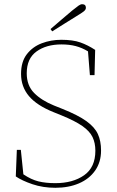

<svg xmlns="http://www.w3.org/2000/svg" viewBox="-20 -879 555 912"><path d="M243 13Q184 13 134 -4Q84 -21 55 -41L60 -167H79L91 -51Q128 -26 162.5 -17.5Q197 -9 243 -9Q326 -9 379.5 -46.5Q433 -84 433 -163Q433 -200 419.5 -228Q406 -256 371 -280.5Q336 -305 272 -331L235 -346Q155 -378 117.5 -422.5Q80 -467 80 -528Q80 -586 107.5 -621.5Q135 -657 178.5 -673.5Q222 -690 271 -690Q326 -690 361.5 -677.5Q397 -665 432 -642L429 -522H407L398 -635Q370 -652 340 -660Q310 -668 272 -668Q200 -668 153.5 -634.5Q107 -601 107 -531Q107 -473 142 -437.5Q177 -402 236 -378L276 -362Q351 -332 390.5 -303.5Q430 -275 445 -242Q460 -209 460 -164Q460 -109 432 -69Q404 -29 355 -8Q306 13 243 13ZM220 -741Q247 -764 273.5 -787Q300 -810 323 -829Q344 -846 353.5 -852.5Q363 -859 370 -859Q388 -859 388 -842Q388 -833 378 -825Q368 -817 343 -802Q315 -785 286 -766.5Q257 -748 228 -730Z"/></svg>

Font: Source Serif Pro ExtraLight
Style: Regular
Weight: 200
Designer: Frank Grießhammer
Foundry: Adobe Systems Incorporated
Version: Version 3.001;hotconv 1.0.111;makeotfexe 2.5.65597